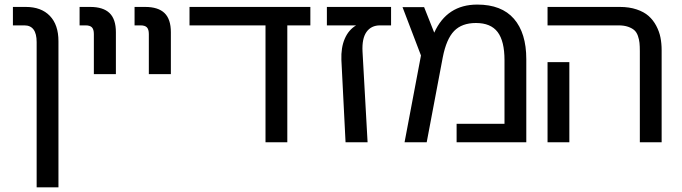

<svg xmlns="http://www.w3.org/2000/svg" viewBox="-20 -618 2962 834"><path d="M233.9 -439V195.8H139.2V-435.1Q139.2 -507.8 85.9 -507.8H36.1V-587.9H91.8Q159.2 -587.9 196.5 -549.1Q233.9 -510.3 233.9 -439Z M483.4 -478V-295.9H387.7V-470.2Q387.7 -490.2 379.4 -499Q371.1 -507.8 351.6 -507.8H325.7V-587.9H371.6Q428.2 -587.9 455.8 -561.3Q483.4 -534.7 483.4 -478Z M722.2 -478V-295.9H626.5V-470.2Q626.5 -490.2 618.2 -499Q609.9 -507.8 590.3 -507.8H564.5V-587.9H610.4Q667 -587.9 694.6 -561.3Q722.2 -534.7 722.2 -478Z M1328.1 -587.9V-507.8H1228V0H1133.3V-507.8H803.2V-587.9Z M1481 0 1462.9 -357.9Q1460.9 -411.1 1477.5 -449.7Q1494.1 -488.3 1526.9 -507.8H1399.9V-587.9H1678.7V-507.8H1630.9Q1592.3 -507.8 1572 -479.2Q1551.8 -450.7 1554.7 -394L1576.7 0Z M1833.5 0H1737.3L1808.6 -377L1728.5 -586.9H1822.3L1866.2 -476.1Q1921.4 -598.1 2053.2 -598.1Q2158.7 -598.1 2212.4 -536.4Q2266.1 -474.6 2266.1 -360.8V0H1963.4V-80.1H2171.4V-356.9Q2171.4 -439.5 2141.6 -478.8Q2111.8 -518.1 2047.4 -518.1Q1986.3 -518.1 1952.6 -483.4Q1918.9 -448.7 1903.3 -369.1Z M2854 -399.9V0H2759.3V-396Q2759.3 -417.5 2757.8 -431.9Q2756.3 -446.3 2751 -461.9Q2745.6 -477.5 2735.6 -486.6Q2725.6 -495.6 2708.3 -501.7Q2690.9 -507.8 2666 -507.8H2358.4V-587.9H2672.4Q2713.4 -587.9 2745.4 -577.1Q2777.3 -566.4 2797.4 -548.6Q2817.4 -530.8 2830.6 -505.9Q2843.8 -481 2848.9 -455.1Q2854 -429.2 2854 -399.9ZM2358.4 -348.1H2453.1V0H2358.4Z"/></svg>

Font: LT Superior Med
Style: Regular
Weight: 500
Designer: Daniel Lyons
Foundry: LyonsType
Version: Version 1.000